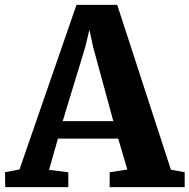

<svg xmlns="http://www.w3.org/2000/svg" viewBox="-38 -767 776 787"><path d="M42 -72.5 275.5 -747H442.5L662.5 -71.5L719 -61V0H411.5V-61L484 -72L446.5 -199H199.5L163 -70.5L242 -61V0H-16.5L-17.5 -61ZM426.5 -270.5 344 -573.5 328.5 -645 311 -572.5 219 -270.5Z"/></svg>

Font: Merriweather 24pt ExtraBold
Style: Regular
Weight: 800
Version: Version 2.100